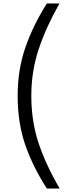

<svg xmlns="http://www.w3.org/2000/svg" viewBox="-20 -880 387 1110"><path d="M82 -326Q82 -476 126.5 -605Q171 -734 251 -860H324Q247 -725 204 -596.5Q161 -468 161 -326Q161 -181 202 -56Q243 69 325 210H251Q169 83 125.5 -44Q82 -171 82 -326Z"/></svg>

Font: Exo
Style: Regular
Weight: 400
Designer: Natanael Gama
Foundry: Natanael Gama
Version: Version 1.500; ttfautohint (v1.6)